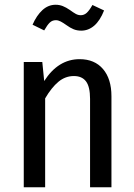

<svg xmlns="http://www.w3.org/2000/svg" viewBox="-20 -788 565 808"><path d="M449 -383V0H359V-372Q359 -423 342 -445.5Q325 -468 291 -468Q255 -468 226 -444Q197 -420 170 -374V0H80V-527H158L166 -447Q225 -539 315 -539Q378 -539 413.5 -497.5Q449 -456 449 -383ZM260 -682Q246 -692 235.5 -697.5Q225 -703 215 -703Q200 -703 189.5 -693Q179 -683 166 -660L117 -684Q134 -723 158.5 -745.5Q183 -768 214 -768Q230 -768 244 -762.5Q258 -757 274 -746Q289 -735 299 -729.5Q309 -724 320 -724Q334 -724 345 -734Q356 -744 369 -767L418 -744Q401 -701 376.5 -680Q352 -659 322 -659Q304 -659 289.5 -665Q275 -671 260 -682Z"/></svg>

Font: Fira Sans Condensed
Style: Regular
Weight: 400
Width: 3
Designer: bBox Type GmbH & Carrois Corporate GbR & Edenspiekermann AG
Foundry: bBox Type GmbH & Carrois Corporate GbR & Edenspiekermann AG
Version: Version 4.301